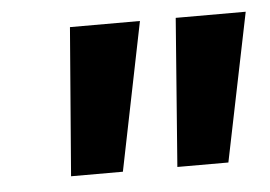

<svg xmlns="http://www.w3.org/2000/svg" viewBox="-33 -732 500 355"><g transform="rotate(-5 217.0 -554.5)"><path d="M85.9 -417 107.9 -691.9H237.8L182.1 -417ZM283.2 -417 304.2 -691.9H434.1L377.9 -417Z"/></g></svg>

Font: FiraGO SemiBold
Style: Italic
Weight: 600
Italic angle: -8°
Designer: bBox Type GmbH
Foundry: bBox Type GmbH
Version: Version 1.001;PS 001.001;hotconv 1.0.88;makeotf.lib2.5.64775